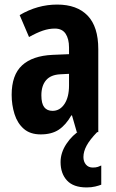

<svg xmlns="http://www.w3.org/2000/svg" viewBox="-20 -644 509 840"><path d="M230 -624Q317 -624 363.5 -575.5Q410 -527 410 -429V-66H316L295 -139H292Q268 -97 237 -76.5Q206 -56 158 -56Q112 -56 84 -80.5Q56 -105 43.5 -145Q31 -185 31 -229Q31 -316 76.5 -358Q122 -400 210 -404L282 -407V-436Q282 -474 267 -496.5Q252 -519 220 -519Q194 -519 167.5 -510Q141 -501 107 -482L66 -578Q144 -624 230 -624ZM244 -319Q202 -317 181.5 -293Q161 -269 161 -227Q161 -191 173.5 -175Q186 -159 210 -159Q242 -159 262 -189Q282 -219 282 -270V-321ZM345 43Q345 63 356 76Q367 89 386 89Q400 89 408.5 86Q417 83 423 80V164Q413 168 396.5 172Q380 176 359 176Q301 176 273 145.5Q245 115 245 65Q245 24 270.5 -14.5Q296 -53 335 -77L405 -66Q373 -33 359 -7Q345 19 345 43Z"/></svg>

Font: Noto Sans Malayalam UI ExtraCondensed
Style: Bold
Weight: 700
Width: 2
Designer: Jelle Bosma - Monotype Design Team
Foundry: Monotype Imaging Inc.
Version: Version 2.104; ttfautohint (v1.8.4.7-5d5b)